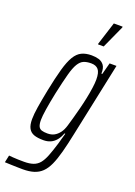

<svg xmlns="http://www.w3.org/2000/svg" viewBox="-217 -788 735 1049"><g transform="rotate(20 150.5 -263.5)"><path d="M59 196Q44 196 27 195.5Q10 195 -8.5 194.5Q-27 194 -46 193L-37 151Q-27 152 -13.5 153Q0 154 16.5 154.5Q33 155 51 155Q83 155 104.5 147.5Q126 140 140.5 122.5Q155 105 167 74.5Q179 44 193 -2Q196 -14 201.5 -32.5Q207 -51 211 -66H206Q197 -41 183 -24.5Q169 -8 151 0Q133 8 110 8Q76 8 55 0.5Q34 -7 23.5 -26Q13 -45 13 -79Q13 -108 20 -151.5Q27 -195 39 -255Q55 -334 69.5 -385.5Q84 -437 101.5 -466Q119 -495 143 -506.5Q167 -518 200 -518Q223 -518 242 -512.5Q261 -507 273 -491Q285 -475 284 -442H289L307 -510H347L256 -79Q243 -16 230.5 30.5Q218 77 203.5 109Q189 141 169.5 160Q150 179 123 187.5Q96 196 59 196ZM118 -34Q141 -34 157.5 -43Q174 -52 187 -69Q200 -86 208 -113Q214 -133 222 -161.5Q230 -190 238.5 -223Q247 -256 254 -290Q261 -324 265 -353Q269 -382 269 -402Q269 -443 255 -459.5Q241 -476 213 -476Q187 -476 169.5 -468.5Q152 -461 138.5 -439Q125 -417 113 -373Q101 -329 85 -255Q73 -197 66.5 -155Q60 -113 60 -92Q60 -67 66 -54.5Q72 -42 85 -38Q98 -34 118 -34ZM212 -586V-591L254 -723H305V-718L245 -586Z"/></g></svg>

Font: Saira UltraCondensed Light
Style: Italic
Weight: 300
Width: 1
Italic angle: -12°
Designer: Hector Gatti with collaboration of the Omnibus-Type team
Foundry: Omnibus-Type
Version: Version 1.101